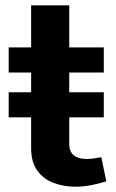

<svg xmlns="http://www.w3.org/2000/svg" viewBox="-20 -694 433 719"><path d="M12.5 -254.5H368.7V-348.6H12.5ZM359.4 -105.5Q347.5 -102.9 332.1 -100.8Q316.6 -98.7 303.4 -98.7Q273.8 -98.7 256.5 -112.3Q239.3 -126 239.3 -155.2V-674.1H96.6V-139.2Q96.6 -87.3 119.3 -55.6Q142 -23.9 179.8 -9.4Q217.6 5.2 262.6 5.2Q292.4 5.2 322.2 -0.7Q351.9 -6.6 378 -15ZM12.5 -422.3H368.7V-516.4H12.5Z"/></svg>

Font: Estedad VF
Style: Regular
Weight: 100
Designer: Amin Abedi
Version: Version 7.3